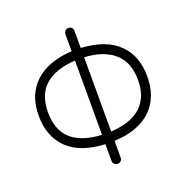

<svg xmlns="http://www.w3.org/2000/svg" viewBox="-130 -834 935 967"><g transform="rotate(-20 338.0 -351.0)"><path d="M339 13Q328 13 321 6Q314 -1 314 -11V-101Q180 -107 111 -176Q47 -242 47 -350Q47 -463 117 -527.5Q187 -592 314 -599V-689Q314 -700 321 -707.5Q328 -715 339 -715Q350 -715 356.5 -707.5Q363 -700 363 -689V-599Q429 -595 480 -576.5Q531 -558 565 -523Q629 -459 629 -350Q629 -242 565 -176Q496 -107 363 -101V-11Q363 -1 356.5 6Q350 13 339 13ZM314 -151V-549Q203 -543 146 -488Q97 -439 97 -350Q97 -260 146 -211Q200 -157 314 -151ZM363 -151Q402 -153 440.5 -163Q479 -173 510 -195Q541 -217 560 -255Q579 -293 579 -350Q579 -438 529 -488Q472 -543 363 -549Z"/></g></svg>

Font: Zen Kurenaido
Style: ARC
Weight: 400
Designer: Yoshimichi Ohira
Foundry: Positype
Version: Version 1.001